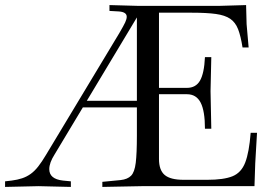

<svg xmlns="http://www.w3.org/2000/svg" viewBox="-35 -733 1072 756"><path d="M-15 3V-19L11 -22Q34 -25 52 -31Q70 -37 85.5 -48Q101 -59 115.5 -77.5Q130 -96 146 -123L435 -603Q452 -632 458 -645Q464 -658 464 -667Q464 -686 432 -688L396 -690V-713L505 -710H832L934 -713L936 -638L944 -546H920Q913 -591 902.5 -618Q892 -645 871.5 -659Q851 -673 815 -678Q779 -683 721 -683H591V-107Q591 -63 613.5 -44Q636 -25 688 -25H781Q846 -25 880.5 -39Q915 -53 930.5 -93Q946 -133 952 -210H977L970 -90L967 0H523L368 3V-17L440 -24Q467 -27 481 -41Q495 -55 499.5 -92Q504 -129 504 -199V-696L520 -691L180 -125Q159 -92 159 -67Q159 -28 213 -22L244 -19V3L117 0ZM283 -310 299 -336H511V-310ZM772 -226Q772 -296 755 -329Q738 -362 701 -362H585V-387H701Q736 -387 752.5 -415.5Q769 -444 772 -508H797L794 -374L797 -226Z"/></svg>

Font: Baskervville SC
Style: Regular
Weight: 400
Designer: Alexis Faudot, Rémi Forte, Morgane Pierson, Rafael Ribas, Tanguy Vanlaeys, Rosalie Wagner, Thomas Huot-Marchand
Foundry: ANRT
Version: Version 1.100